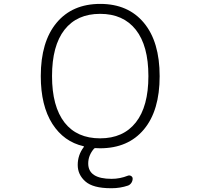

<svg xmlns="http://www.w3.org/2000/svg" viewBox="-20 -784 1040 1000"><path d="M316.4 -145.5Q380.9 -63.5 501.5 -63.5Q622.1 -63.5 687.5 -146.5Q752.9 -229.5 752.9 -387.7Q752.9 -545.9 687.5 -628.9Q622.1 -711.9 501.5 -711.9Q380.9 -711.9 315.9 -628.9Q251 -545.9 251 -387.7Q251 -229.5 316.4 -145.5ZM192.4 -387.7Q192.4 -566.4 274.4 -665Q356.4 -763.7 502 -763.7Q647.5 -763.7 729.5 -665Q811.5 -566.4 811.5 -387.2Q811.5 -208 729.5 -109.9Q647.5 -11.7 501 -11.7Q485.4 -11.7 476.6 -12.7Q472.7 -12.7 469.7 -9.8Q439.5 25.4 439.5 67.4Q439.5 147.5 561.5 147.5Q604.5 147.5 646.5 130.9Q655.3 127.9 663.1 132.8Q670.9 137.7 670.9 146.5Q670.9 158.2 664.1 168.5Q657.2 178.7 646.5 182.6Q605.5 196.3 562.5 196.3Q559.6 196.3 557.6 196.3Q464.8 196.3 424.8 161.1Q384.8 126 384.8 75.2Q384.8 23.4 416 -17.6Q418.9 -21.5 415 -22.5Q312.5 -45.9 252.9 -138.7Q192.4 -233.4 192.4 -387.7Z"/></svg>

Font: Gen Jyuu Gothic L Monospace Light
Style: Regular
Weight: 300
Designer: [Source Han Sans]
Ryoko NISHIZUKA  (kana & ideographs); Paul D. Hunt (Latin, Greek & Cyrillic); Wenlong ZHANG  (bopomofo
Version: Version 1.002.20150607